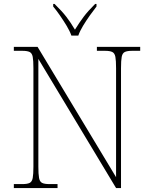

<svg xmlns="http://www.w3.org/2000/svg" viewBox="-20 -951 771 971"><path d="M50 0V-20H93Q118 -20 130 -26Q142 -32 145.5 -51Q149 -70 149 -108V-606Q149 -645 145.5 -663.5Q142 -682 130 -688Q118 -694 93 -694H50V-714H170L567 -55V-606Q567 -645 563.5 -663.5Q560 -682 548 -688Q536 -694 511 -694H470V-714H689V-694H648Q623 -694 611 -688Q599 -682 595.5 -663.5Q592 -645 592 -606V0H567L174 -653V-108Q174 -70 177.5 -51Q181 -32 193 -26Q205 -20 230 -20H271V0ZM341 -771Q333 -794 317 -820.5Q301 -847 283 -873Q265 -899 249 -918V-931H256Q294 -894 315.5 -866Q337 -838 359 -801Q382 -838 403 -866Q424 -894 461 -931H468V-918Q453 -899 434.5 -873Q416 -847 400 -820.5Q384 -794 376 -771Z"/></svg>

Font: Noto Serif Myanmar Thin
Style: Regular
Weight: 100
Designer: Ben Mitchell and the Monotype Design Team
Foundry: Monotype Imaging Inc.
Version: Version 2.106; ttfautohint (v1.8.4.7-5d5b)